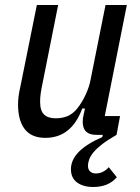

<svg xmlns="http://www.w3.org/2000/svg" viewBox="-20 -538 559 766"><path d="M212 -518 148 -197Q140 -160 140 -132Q140 -96 156 -81Q172 -66 202 -66Q229 -66 250 -75Q271 -84 288 -105Q308 -130 322.5 -162Q337 -194 342 -223L401 -518H486L398 -75H459L445 0Q410 20 388 37Q366 54 353.5 69Q341 84 336 97.5Q331 111 331 124Q331 138 339.5 146Q348 154 362 154Q392 154 414 129L446 169Q413 208 352 208Q312 208 287.5 190Q263 172 263 137Q263 63 388 9L390 0H364Q310 0 310 -52Q310 -60 311 -67Q312 -74 314 -82L319 -105H308Q265 12 161 12Q106 12 79 -22.5Q52 -57 52 -121Q52 -138 54.5 -156.5Q57 -175 62 -196L127 -518Z"/></svg>

Font: IBM Plex Sans Cond Text
Style: Italic
Weight: 450
Width: 3
Italic angle: -11°
Designer: Mike Abbink, Paul van der Laan, Pieter van Rosmalen
Foundry: Bold Monday
Version: Version 1.3